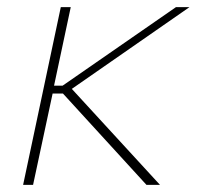

<svg xmlns="http://www.w3.org/2000/svg" viewBox="-20 -520 553 540"><path d="M151 -500 45 0H73L128 -257H157L392 0H430L182 -270L513 -500H475L156 -279H132L179 -500Z"/></svg>

Font: LT Wave Thin
Style: Italic
Weight: 100
Designer: Daniel Lyons
Version: Version 2.5 (Glyphs App)